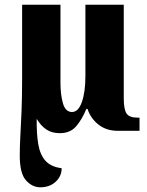

<svg xmlns="http://www.w3.org/2000/svg" viewBox="-20 -556 626 816"><path d="M151 240Q117 240 90.5 210.5Q64 181 64 106Q64 66 66.5 21.5Q69 -23 71.5 -82.5Q74 -142 74 -225V-536H237V-204Q237 -154 247.5 -117Q258 -80 286 -80Q313 -80 328 -122.5Q343 -165 343 -233V-536H506V-138Q506 -92 517.5 -74Q529 -56 565 -56H573V0H481Q432 0 398.5 -26.5Q365 -53 352 -93H347Q328 -47 303 -18.5Q278 10 234 10Q200 10 176.5 -6Q153 -22 136 -51Q135 11 142.5 56Q150 101 173 127Q196 153 242 159Q242 193 216.5 216.5Q191 240 151 240Z"/></svg>

Font: Noto Serif ExtraCondensed Black
Style: Regular
Weight: 900
Width: 2
Designer: Monotype Design Team
Foundry: Monotype Imaging Inc.
Version: Version 2.015; ttfautohint (v1.8.4.7-5d5b)